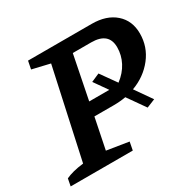

<svg xmlns="http://www.w3.org/2000/svg" viewBox="-166 -806 972 961"><g transform="rotate(-30 320.5 -326.0)"><path d="M-21 0 -13 -42Q6 -51 31 -57.5Q56 -64 90 -68L202 -582L100 -606L109 -652H477Q562 -652 612 -608Q662 -564 662 -490Q662 -413 615 -353Q568 -293 492 -265L559 -169L510 -149L439 -250Q405 -244 370 -244H257L221 -67L347 -47L338 0ZM382 -420 446 -330Q487 -361 508 -401.5Q529 -442 529 -487Q529 -573 428 -573H322L272 -322H388L334 -399Z"/></g></svg>

Font: Piazzolla SemiBold
Style: Italic
Weight: 600
Italic angle: -11.3°
Designer: Juan Pablo del Peral
Foundry: Huerta Tipografica
Version: Version 1.330